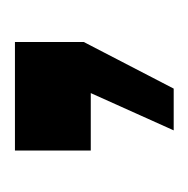

<svg xmlns="http://www.w3.org/2000/svg" viewBox="-18 -124 252 257"><g transform="rotate(-90 108.5 5.0)"><path d="M63 111 112.9 0H36V-101.5H181.3V-9.4L118.9 111Z"/></g></svg>

Font: Big Shoulders Stencil Text SC Thin
Style: Regular
Weight: 100
Designer: Patric King
Foundry: XO Type Co
Version: Version 2.001